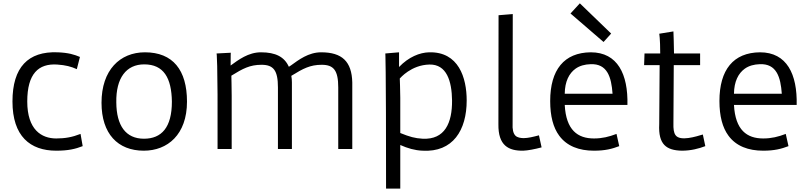

<svg xmlns="http://www.w3.org/2000/svg" viewBox="-20 -881 4798 1135"><path d="M53.7 -281.2C53.7 -75.7 158.2 9.8 312.5 9.8C382.8 9.8 424.8 0 468.8 -17.1L456.1 -89.4C407.7 -70.3 365.2 -62.5 312.5 -62.5C225.1 -62.5 141.1 -114.3 141.1 -281.2C141.1 -446.3 208 -506.3 317.4 -499.5C368.2 -496.1 400.9 -487.3 434.1 -472.2L452.6 -544.4C418.9 -558.6 384.8 -569.3 320.8 -571.8C146.5 -578.6 53.7 -483.9 53.7 -281.2Z M580.1 -273.4C580.1 -90.3 676.3 9.8 830.1 9.8C970.2 9.8 1085.4 -85 1085.4 -280.3C1085.4 -466.8 1002 -571.8 836.9 -571.8C689 -571.8 580.1 -466.8 580.1 -273.4ZM667.5 -275.9C665 -420.4 726.6 -500.5 832.5 -500.5C947.8 -500.5 994.1 -420.4 996.1 -280.3C996.1 -127.4 935.1 -61 831.1 -61C723.6 -61 668.5 -137.7 667.5 -275.9Z M1266.1 0H1349.6V-314C1349.6 -355 1347.7 -433.6 1347.7 -433.6C1415.5 -475.6 1457 -498 1525.9 -498C1597.2 -498 1623 -464.4 1623 -363.8V0H1705.6V-393.6C1705.6 -406.7 1704.6 -420.4 1702.1 -432.6L1703.6 -433.6C1771.5 -475.6 1813.5 -498 1881.8 -498C1953.1 -498 1979.5 -464.4 1979.5 -363.8V0H2062.5V-393.6C2059.6 -517.6 2002 -571.8 1878.4 -571.8C1803.7 -571.8 1745.6 -527.3 1699.2 -493.7L1687.5 -486.3C1661.6 -544.4 1609.9 -571.8 1522.5 -571.8C1448.2 -571.8 1389.6 -527.3 1343.3 -493.7C1343.3 -551.3 1344.2 -569.3 1344.2 -569.3L1260.3 -564.9C1260.3 -564.9 1268.1 -554.2 1266.1 0Z M2346.2 -23.9C2389.6 -4.4 2431.6 7.8 2477.1 9.8C2657.7 20.5 2738.8 -111.8 2738.8 -287.1C2738.8 -421.4 2691.4 -576.2 2516.6 -571.8C2460.9 -570.3 2396 -544.4 2338.9 -484.9V-571.8L2257.8 -564.9C2257.8 -564.9 2262.2 -534.7 2262.2 233.9H2346.2ZM2346.2 -94.7V-302.7C2346.2 -343.8 2343.3 -417 2343.3 -417C2346.2 -419.4 2410.2 -497.1 2519 -499.5C2620.1 -501.5 2650.9 -402.3 2652.3 -287.1C2653.3 -155.3 2610.4 -54.2 2478 -61C2432.6 -63.5 2401.4 -72.3 2346.2 -94.7Z M2926.3 -147C2924.3 -20.5 2986.3 11.2 3073.2 9.8C3100.1 8.8 3141.1 1 3181.6 -9.8L3166 -81.1C3133.3 -72.3 3101.1 -64.5 3076.2 -64.5C3057.6 -64.5 3038.1 -67.9 3026.9 -79.1C3013.7 -92.8 3008.3 -116.2 3010.3 -152.3L3011.2 -797.9L2927.2 -791Z M3285.6 -79.1C3331.1 -17.1 3403.3 9.8 3491.2 9.8C3557.6 9.8 3598.6 -1 3640.6 -17.1L3624.5 -89.4C3579.6 -72.3 3540 -62.5 3491.2 -62.5C3395 -62.5 3326.2 -111.8 3318.4 -260.7H3689C3693.4 -441.9 3631.3 -571.8 3472.2 -571.8C3314.9 -570.3 3232.4 -468.8 3232.4 -283.7C3232.4 -194.3 3250.5 -126.5 3285.6 -79.1ZM3318.4 -326.7C3319.3 -399.9 3344.2 -447.3 3381.8 -474.6C3406.7 -492.7 3438 -500.5 3470.2 -501.5C3570.3 -506.3 3594.2 -424.8 3601.1 -326.7ZM3592.8 -682.6 3407.7 -861.3 3352.5 -801.3 3547.9 -632.8Z M3877 -147C3870.6 -25.9 3919.9 7.8 4010.7 9.8C4064.5 9.8 4110.8 -2.4 4149.4 -17.1L4134.8 -85.9C4097.2 -74.7 4000 -43 3973.1 -82.5C3962.9 -97.2 3960 -119.6 3960.9 -152.3L3962.9 -496.1H4118.7V-564.9H3964.4C3964.4 -606 3960.9 -695.3 3960.9 -695.3L3877 -681.6C3877 -681.6 3882.8 -654.3 3882.8 -564.9H3790L3787.6 -496.1H3879.4Z M4286.1 -79.1C4331.5 -17.1 4403.8 9.8 4491.7 9.8C4558.1 9.8 4599.1 -1 4641.1 -17.1L4625 -89.4C4580.1 -72.3 4540.5 -62.5 4491.7 -62.5C4395.5 -62.5 4326.7 -111.8 4318.8 -260.7H4689.5C4693.8 -441.9 4631.8 -571.8 4472.7 -571.8C4315.4 -570.3 4232.9 -468.8 4232.9 -283.7C4232.9 -194.3 4251 -126.5 4286.1 -79.1ZM4318.8 -326.7C4319.8 -399.9 4344.7 -447.3 4382.3 -474.6C4407.2 -492.7 4438.5 -500.5 4470.7 -501.5C4570.8 -506.3 4594.7 -424.8 4601.6 -326.7Z"/></svg>

Font: Duru Sans
Style: Regular
Weight: 400
Designer: Onur Yazıcıgil
Foundry: Onur Yazıcıgil
Version: Version 1.002